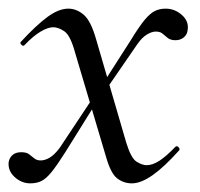

<svg xmlns="http://www.w3.org/2000/svg" viewBox="-21 -415 462 444"><path d="M284 9Q265 9 250 -2.5Q235 -14 224 -53L153 -292Q142 -333 128 -342.5Q114 -352 102 -352Q90 -352 73 -342Q56 -332 36 -311Q33 -307 28.5 -311.5Q24 -316 28 -319Q63 -357 89 -376Q115 -395 137 -395Q156 -395 172.5 -381Q189 -367 201 -325L271 -85Q282 -49 295 -41Q308 -33 318 -33Q332 -33 348 -43.5Q364 -54 384 -75Q388 -79 392 -74.5Q396 -70 393 -67Q359 -29 332 -10Q305 9 284 9ZM49 9Q29 9 13 -5.5Q-3 -20 -1 -40Q1 -51 8.5 -57Q16 -63 28 -63Q40 -63 46 -58.5Q52 -54 58 -49Q64 -44 73 -44Q83 -44 94 -50.5Q105 -57 117 -73L198 -195L206 -185L130 -63Q111 -33 98.5 -17.5Q86 -2 75 3.5Q64 9 49 9ZM210 -187 202 -198 282 -323Q301 -354 313.5 -369Q326 -384 337 -389.5Q348 -395 362 -395Q383 -395 399.5 -380.5Q416 -366 413 -346Q412 -335 404 -328.5Q396 -322 385 -322Q373 -322 366.5 -327.5Q360 -333 354.5 -337.5Q349 -342 339 -342Q330 -342 318.5 -335Q307 -328 296 -312Z"/></svg>

Font: Cormorant
Style: Italic
Weight: 400
Italic angle: -10°
Designer: Christian Thalmann (Catharsis Fonts)
Foundry: Catharsis Fonts
Version: Version 4.000